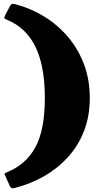

<svg xmlns="http://www.w3.org/2000/svg" viewBox="-20 -817 544 1004"><path d="M7.5 -738.5 30 -781Q35.5 -792.5 41.5 -795.5Q47.5 -798.5 61.5 -794.5Q141.5 -773.5 211.8 -730.2Q282 -687 335.5 -624Q389 -561 419.2 -480.8Q449.5 -400.5 449.5 -305Q449.5 -209 419 -131.2Q388.5 -53.5 334.5 5.5Q280.5 64.5 209.8 104.8Q139 145 58.5 165.5Q47.5 168.5 42 167Q36.5 165.5 31.5 156L9.5 107Q4 95.5 3.8 92.2Q3.5 89 15.5 84Q115.5 44 165 -47Q214.5 -138 214.5 -305Q214.5 -472.5 165 -573Q115.5 -673.5 15.5 -714Q3 -719 2.5 -723Q2 -727 7.5 -738.5Z"/></svg>

Font: Besley* Condensed Fatface
Style: Regular
Weight: 900
Width: 3
Designer: Owen Earl
Foundry: indestructible type*
Version: Version 3.000; ttfautohint (v1.8.3)